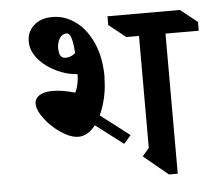

<svg xmlns="http://www.w3.org/2000/svg" viewBox="-55 -867 1053 938"><g transform="rotate(-5 471.0 -398.0)"><path d="M424 -307 566 -198 531 -158 396 -261Q358 -212 312 -212Q275 -212 228.5 -242.5Q182 -273 149.5 -316Q117 -359 117 -391Q117 -416 139.5 -431Q162 -446 205 -446Q254 -446 315 -428Q333 -465 334 -517Q283 -520 230.5 -545Q178 -570 144 -610.5Q110 -651 110 -697Q110 -744 144 -775Q178 -806 236 -806Q295 -806 347 -769Q399 -732 431.5 -660.5Q464 -589 464 -490H463Q463 -439 452.5 -392Q442 -345 424 -307ZM779 -677V10H736L616 -89L649 -128V-677H587L504 -743V-786H859L942 -720V-677ZM283 -602Q310 -602 331 -621Q327 -676 319 -698Q311 -720 298 -720Q276 -720 263 -699.5Q250 -679 250 -647H251Q251 -602 283 -602Z"/></g></svg>

Font: Inknut Antiqua Medium
Style: Regular
Weight: 500
Designer: Claus Eggers Sørensen
Foundry: Claus Eggers Sørensen
Version: Version 1.003; ttfautohint (v1.8.2) -l 8 -r 50 -G 200 -x 14 